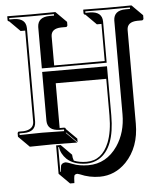

<svg xmlns="http://www.w3.org/2000/svg" viewBox="-60 -699 889 1024"><g transform="rotate(-5 384.5 -187.5)"><path d="M303.7 151.9Q333.5 164.1 372.1 164.1Q454.1 164.1 491.2 72.3Q514.2 14.6 514.2 -70.8V-267.6H243.7V-27.8H268.1Q271.5 -27.3 273.9 -25.9Q275.9 -22.9 275.9 -20L332.5 36.6V55.7L275.9 -1L273.9 1L330.6 57.6Q329.6 57.6 204.6 55.7L76.7 57.6L20 1L18.1 -1V-20Q19.5 -26.9 24.9 -27.8H51.8Q103.5 -32.2 106 -71.8V-561.5H81.5L24.9 -618.2Q21.5 -618.7 19 -620.1Q17.1 -623 17.1 -626V-645L19 -646Q20 -646 145 -645L273.9 -646L275.9 -645L332.5 -588.4V-569.3Q330.6 -562.5 324.7 -561.5H298.3Q244.1 -560.1 243.7 -517.6V-362.8H514.2V-561.5H489.7L433.1 -618.2Q428.7 -618.7 426.3 -620.6Q424.3 -623.5 423.8 -626V-645L425.8 -646Q426.8 -646 551.8 -645Q551.8 -645 681.2 -646L683.1 -645L739.7 -588.4V-569.3Q737.8 -562.5 731.4 -561.5H705.6Q651.4 -560.1 650.4 -517.6V-15.6Q650.4 110.4 576.2 188Q516.6 249 435.5 249.5Q379.4 249.5 329.6 227.5Q320.8 224.1 316.4 223.6Q303.2 224.1 299.8 232.4Q297.4 239.7 296.4 271.5H273.4L216.8 214.8V63H241.2L297.4 119.6Q297.9 136.7 303.7 151.9ZM523.9 -70.8Q523.9 105 435.5 156.7Q406.2 173.3 372.1 173.8Q302.7 173.3 265.1 138.2Q235.8 109.4 231.4 73.2H227.1V205.1H230.5Q231.9 178.7 233.9 172.4Q233.9 172.9 233.6 172.9Q233.4 172.9 233.4 173.3V172.9Q239.7 157.7 259.8 157.2Q265.6 157.2 295.9 168.9Q330.1 182.6 378.9 183.1Q476.1 183.1 535.6 96.7Q584 25.4 584 -71.8V-574.2Q585.9 -627.4 648.9 -627.9H672.9V-635.7Q583.5 -634.8 551.8 -634.8Q519.5 -634.8 434.1 -635.7V-627.9H459Q522.9 -626.5 523.9 -574.2V-353H176.8V-574.2Q178.7 -627.4 242.2 -627.9H266.1V-635.7Q177.2 -634.8 145 -634.8Q107.9 -634.8 26.9 -635.7V-627.9H51.8Q114.7 -626.5 116.2 -574.2V-71.8Q114.3 -18.6 51.8 -18.1H27.8V-9.3Q115.2 -11.2 147.9 -11.2Q184.6 -11.2 266.1 -9.3V-18.1H242.2Q178.2 -20 176.8 -71.8V-334H523.9Z"/></g></svg>

Font: Linux Biolinum Shadow O
Style: Bold
Weight: 700
Designer: Philipp H. Poll
Foundry: Philipp H. Poll
Version: Version 0.9.2